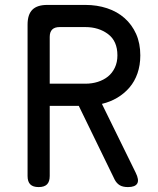

<svg xmlns="http://www.w3.org/2000/svg" viewBox="-20 -750 640 780"><path d="M182 -410H327Q354 -410 377.5 -417.5Q401 -425 418.5 -439Q436 -453 446.5 -475Q457 -497 457 -525Q457 -583 419 -611.5Q381 -640 327 -640H222Q202 -640 192 -630Q182 -620 182 -600ZM182 -320V-35Q182 -12 171 -1Q160 10 137 10Q114 10 103 -1Q92 -12 92 -35V-650Q92 -691 111.5 -710.5Q131 -730 172 -730H327Q374 -730 415 -716.5Q456 -703 486 -676.5Q516 -650 533 -612Q550 -574 550 -525Q550 -485 538.5 -452Q527 -419 506 -394.5Q485 -370 456.5 -353Q428 -336 394 -328L531 -49Q546 -19 537.5 -4.5Q529 10 500 10Q479 10 466.5 2.5Q454 -5 446 -20L300 -320Z"/></svg>

Font: Maple Mono NL
Style: Regular
Weight: 400
Monospace: yes
Designer: subframe7536
Version: Version 7.000